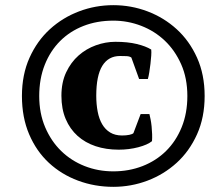

<svg xmlns="http://www.w3.org/2000/svg" viewBox="-20 -662 853 744"><path d="M65 -290Q65 -373 94.5 -438.5Q124 -504 173.5 -549Q223 -594 286.5 -618Q350 -642 419 -642Q488 -642 551.5 -618Q615 -594 664.5 -549Q714 -504 743.5 -438.5Q773 -373 773 -290Q773 -207 743.5 -141.5Q714 -76 664.5 -31Q615 14 551.5 38Q488 62 419 62Q347 62 282.5 38Q218 14 169.5 -31Q121 -76 93 -141.5Q65 -207 65 -290ZM132 -290Q132 -223 155 -169Q178 -115 217 -77Q256 -39 308 -18.5Q360 2 419 2Q480 2 532.5 -18.5Q585 -39 623.5 -77Q662 -115 684 -169Q706 -223 706 -290Q706 -359 682 -413Q658 -467 618.5 -504.5Q579 -542 527 -562Q475 -582 419 -582Q356 -582 303.5 -561.5Q251 -541 213 -503Q175 -465 153.5 -411Q132 -357 132 -290ZM525 -220H559Q561 -212 563.5 -199.5Q566 -187 567.5 -172Q569 -157 569.5 -142Q570 -127 569 -115Q552 -101 516 -91.5Q480 -82 440 -82Q391 -82 350.5 -95.5Q310 -109 280.5 -135.5Q251 -162 234.5 -201Q218 -240 218 -291Q218 -343 236.5 -382Q255 -421 284.5 -447Q314 -473 351.5 -486.5Q389 -500 427 -500Q475 -500 510 -491.5Q545 -483 566 -470Q567 -461 566 -446Q565 -431 563 -414.5Q561 -398 558.5 -382Q556 -366 553 -356H519L489 -439Q482 -444 470 -444.5Q458 -445 445 -445Q400 -445 376.5 -407Q353 -369 353 -291Q353 -258 358.5 -229.5Q364 -201 376 -180.5Q388 -160 407 -148.5Q426 -137 453 -137Q469 -137 481 -139.5Q493 -142 497 -146Z"/></svg>

Font: PT Serif
Style: Bold Italic
Weight: 700
Italic angle: -12°
Designer: A.Korolkova, O.Umpeleva, V.Yefimov
Foundry: ParaType Ltd
Version: Version 1.000W OFL